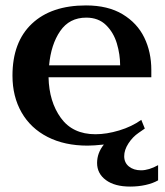

<svg xmlns="http://www.w3.org/2000/svg" viewBox="-20 -527 607 708"><path d="M563 82V138Q544 149 517 155Q490 161 460 161Q403 161 370.5 137Q338 113 338 74Q338 37 363 6Q325 10 303 10Q218 10 155.5 -22Q93 -54 59.5 -112.5Q26 -171 26 -248Q26 -372 97.5 -439.5Q169 -507 297 -507Q378 -507 432 -474.5Q486 -442 512 -388.5Q538 -335 538 -269V-242H159Q161 -152 204.5 -92Q248 -32 332 -32Q373 -32 419.5 -46Q466 -60 501 -85L514 -53Q494 -39 491 -37Q469 -22 453.5 2Q438 26 438 49Q438 73 455.5 87Q473 101 500 101Q529 101 563 82ZM161 -286H423Q423 -326 411 -366.5Q399 -407 371 -434.5Q343 -462 298 -462Q236 -462 202 -412.5Q168 -363 161 -286Z"/></svg>

Font: Trirong SemiBold
Style: Regular
Weight: 600
Designer: Katatrad Team
Foundry: CadsonDemak
Version: Version 1.001